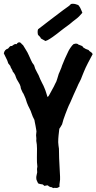

<svg xmlns="http://www.w3.org/2000/svg" viewBox="-29 -978 511 1017"><path d="M461.9 -691.4Q451.2 -671.9 437.5 -645.5Q423.8 -619.1 416 -599.6Q413.1 -592.8 410.6 -586.4Q408.2 -580.1 405.3 -573.2Q400.4 -558.6 393.1 -545.4Q385.7 -532.2 379.9 -517.6Q371.1 -498 361.8 -478Q352.5 -458 343.8 -436.5Q334 -417 328.6 -402.8Q323.2 -388.7 317.4 -374Q311.5 -359.4 307.1 -345.2Q302.7 -331.1 299.8 -319.3Q291 -303.7 285.2 -295.9Q283.2 -278.3 281.2 -260.7Q279.3 -243.2 279.3 -224.6Q279.3 -215.8 280.8 -207.5Q282.2 -199.2 283.2 -190.4Q284.2 -177.7 283.7 -165.5Q283.2 -153.3 284.2 -140.6Q285.2 -116.2 286.6 -92.3Q288.1 -68.4 289.1 -43Q290 -25.4 287.6 -13.2Q285.2 -1 286.1 11.7Q283.2 13.7 279.8 14.6Q276.4 15.6 273.4 17.6Q262.7 17.6 259.3 17.1Q255.9 16.6 252.9 18.6Q244.1 12.7 243.2 13.2Q242.2 13.7 241.2 13.7Q229.5 9.8 228.5 7.8Q227.5 5.9 224.6 3.9Q213.9 3.9 207 6.8Q204.1 4.9 202.1 2.9Q200.2 1 197.3 -1Q188.5 -2 182.6 -3.4Q176.8 -4.9 172.9 -6.8Q169.9 -14.6 166.5 -20.5Q163.1 -26.4 163.1 -36.1Q163.1 -43.9 165 -50.8Q167 -57.6 168 -65.4Q168 -70.3 167.5 -74.2Q167 -78.1 167 -83Q167 -87.9 168.9 -95.7Q166 -118.2 166.5 -143.1Q167 -168 167 -190.4Q167 -212.9 163.1 -232.4Q164.1 -245.1 163.1 -250.5Q162.1 -255.9 162.1 -261.7Q162.1 -266.6 163.1 -272Q164.1 -277.3 164.1 -282.2Q164.1 -283.2 162.6 -292.5Q161.1 -301.8 159.2 -312Q157.2 -322.3 155.3 -331.5Q153.3 -340.8 153.3 -342.8Q143.6 -360.4 138.7 -376Q133.8 -391.6 127.9 -402.3Q124 -410.2 120.1 -418Q116.2 -425.8 113.3 -434.6Q111.3 -439.5 109.9 -445.3Q108.4 -451.2 106.4 -456.1Q102.5 -463.9 99.1 -473.1Q95.7 -482.4 90.8 -488.3Q86.9 -497.1 83.5 -504.4Q80.1 -511.7 80.1 -518.6Q77.1 -530.3 70.8 -539.6Q64.5 -548.8 59.6 -558.6Q56.6 -564.5 55.2 -569.3Q53.7 -574.2 51.8 -579.1Q49.8 -583 46.4 -588.9Q43 -594.7 39.1 -597.7Q37.1 -606.4 32.2 -613.3Q27.3 -620.1 25.4 -628.9Q20.5 -635.7 14.6 -642.6Q10.7 -657.2 3.9 -669.4Q-2.9 -681.6 -8.8 -695.3Q-4.9 -715.8 13.7 -720.7Q23.4 -732.4 25.4 -733.4Q27.3 -734.4 34.2 -734.4Q40 -739.3 45.9 -742.7Q51.8 -746.1 59.6 -744.1Q60.5 -748 64.9 -751Q69.3 -753.9 73.2 -753.9Q79.1 -753.9 83.5 -748Q87.9 -742.2 92.8 -739.3Q100.6 -725.6 108.9 -712.9Q117.2 -700.2 123 -686.5Q129.9 -672.9 135.3 -659.2Q140.6 -645.5 151.4 -632.8Q156.2 -613.3 166.5 -596.2Q176.8 -579.1 183.6 -559.6Q188.5 -547.9 194.8 -536.6Q201.2 -525.4 206.1 -512.7Q209 -506.8 210.9 -501Q212.9 -495.1 214.8 -489.3Q216.8 -484.4 218.8 -476.6Q220.7 -468.8 223.6 -463.9Q230.5 -470.7 235.4 -481.4Q242.2 -495.1 249.5 -507.3Q256.8 -519.5 262.7 -533.2Q270.5 -545.9 273.9 -559.6Q277.3 -573.2 282.2 -586.9Q284.2 -591.8 286.6 -596.7Q289.1 -601.6 291 -607.4Q293.9 -613.3 295.9 -619.1Q297.9 -625 299.8 -630.9Q306.6 -649.4 314.9 -667.5Q323.2 -685.5 332 -704.1Q333 -707 336.4 -712.9Q339.8 -718.8 344.2 -725.1Q348.6 -731.4 352.5 -736.3Q356.4 -741.2 359.4 -743.2Q361.3 -745.1 365.7 -745.6Q370.1 -746.1 373 -747.1Q381.8 -747.1 385.7 -742.2Q397.5 -737.3 403.3 -735.4Q409.2 -733.4 412.1 -726.6Q426.8 -716.8 434.1 -715.3Q441.4 -713.9 445.3 -707Q456.1 -700.2 458 -697.3Q460 -694.3 461.9 -691.4ZM345.7 -956.1Q349.6 -958 356.4 -958Q364.3 -958 371.1 -956.1Q377.9 -954.1 385.7 -951.2Q393.6 -941.4 396 -936.5Q398.4 -931.6 400.9 -925.8Q403.3 -919.9 405.3 -915.5Q407.2 -911.1 407.2 -910.2Q389.6 -888.7 373.5 -877Q357.4 -865.2 341.8 -851.6Q334 -846.7 326.7 -840.3Q319.3 -834 311.5 -829.1Q305.7 -825.2 294.9 -816.4Q284.2 -807.6 272.5 -798.8Q260.7 -790 250 -782.2Q239.3 -774.4 235.4 -772.5Q223.6 -764.6 211.9 -760.7Q199.2 -768.6 195.3 -770Q191.4 -771.5 187.5 -774.4Q186.5 -778.3 184.6 -780.3Q182.6 -782.2 180.7 -785.2Q173.8 -791 171.9 -794.9Q169.9 -803.7 170.4 -812Q170.9 -820.3 172.9 -823.2Q206.1 -848.6 238.3 -873.5Q270.5 -898.4 304.7 -923.8Q313.5 -930.7 323.7 -937.5Q334 -944.3 342.8 -952.1Z"/></svg>

Font: Caesar Dressing
Style: Regular
Weight: 400
Designer: Dathan Boardman
Foundry: Open Window
Version: Version 1.000